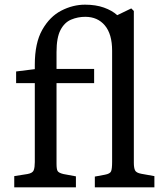

<svg xmlns="http://www.w3.org/2000/svg" viewBox="-20 -802 705 822"><path d="M41 0V-48L98 -57Q120 -61 124.5 -73.5Q129 -86 129 -108V-446H49V-496L129 -506V-525Q129 -618 161 -674.5Q193 -731 242.5 -756.5Q292 -782 344 -782Q390 -782 425 -769.5Q460 -757 482 -737L542 -766L553 -755V-105Q553 -84 558 -73Q563 -62 585 -58L641 -48V0H386V-46L429 -54Q451 -58 455.5 -68.5Q460 -79 460 -109V-585Q460 -656 429 -693Q398 -730 345 -730Q313 -730 284.5 -718Q256 -706 239 -673.5Q222 -641 222 -579V-507H383V-446H222V-101Q222 -78 226.5 -70Q231 -62 251 -57L305 -47V0Z"/></svg>

Font: Text Regular
Style: Regular
Weight: 400
Designer: Latin by Veronika Burian and Jose Scaglione. Greek by Irene Vlachou. Cyrillic by Vera Evstafieva.
Foundry: TypeTogether
Version: Version 3.002